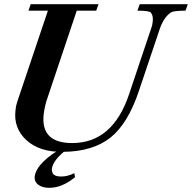

<svg xmlns="http://www.w3.org/2000/svg" viewBox="-20 -710 918 918"><path d="M878 -690 867 -659Q806 -659 795 -649Q762 -625 744 -572L644 -275Q592 -119 508 -52Q423 15 281 16Q170 18 106 -40Q44 -98 54 -182Q55 -201 62 -222L209 -659H116L127 -690H451L440 -659H347L208 -245Q200 -222 195.5 -202Q191 -182 189 -165Q173 -26 325 -26Q520 -26 598 -262L702 -572Q709 -590 710 -605Q714 -635 701 -650Q693 -659 637 -659L648 -690ZM308 -2Q234 52 228 97Q227 109 233 120Q242 134 272 134Q304 134 335 118L339 137Q277 188 216 188Q186 188 167 176Q143 161 146 133Q148 117 158.5 99Q169 81 187 63Q205 45 229 28Q253 11 283 -2Z"/></svg>

Font: DG Didot
Style: Bold Italic
Weight: 700
Designer: David Gatwood, Takis Katsoulidis, and George D. Matthiopoulos
Foundry: David Gatwood
Version: Version 1.0